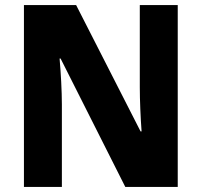

<svg xmlns="http://www.w3.org/2000/svg" viewBox="-20 -734 792 754"><path d="M678 0V-714H529V-391C529 -342 532 -271 536 -218H532L279 -714H74V0H223V-324C223 -375 219 -448 214 -504H218L472 0Z"/></svg>

Font: Noto Sans Myanmar UI SemiCondensed ExtraBold
Style: Regular
Weight: 800
Width: 4
Designer: Monotype Design Team
Foundry: Monotype Imaging Inc.
Version: Version 2.103